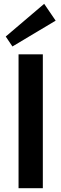

<svg xmlns="http://www.w3.org/2000/svg" viewBox="-20 -984 321 1004"><path d="M204 -700V0H77V-700ZM271 -876 45 -741 10 -793 211 -964Z"/></svg>

Font: Pathway Extreme 8pt Thin 12pt SemiBold
Style: Regular
Weight: 600
Version: Version 1.001;gftools[0.9.26]